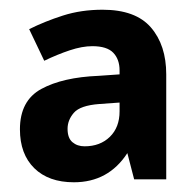

<svg xmlns="http://www.w3.org/2000/svg" viewBox="-20 -742 404 395"><path d="M191 -722Q259 -722 290.5 -685.5Q322 -649 322 -589V-373H256L242 -427Q203 -367 132 -367Q80 -367 50.5 -396Q21 -425 21 -476Q21 -535 65 -559Q109 -583 183 -586L226 -589V-597Q226 -620 213 -633.5Q200 -647 170 -647Q149 -647 123.5 -638.5Q98 -630 71 -617L40 -682Q72 -698 109.5 -710Q147 -722 191 -722ZM184 -528Q145 -525 132 -510Q119 -495 119 -477Q119 -458 129 -449.5Q139 -441 154 -441Q186 -441 206 -460.5Q226 -480 226 -513V-531Z"/></svg>

Font: Noto Sans Gurmukhi UI SemiCondensed
Style: Bold
Weight: 700
Width: 4
Designer: Jelle Bosma - Monotype Design Team
Foundry: Monotype Imaging Inc.
Version: Version 2.004; ttfautohint (v1.8.4.7-5d5b)